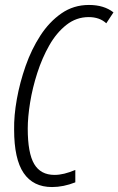

<svg xmlns="http://www.w3.org/2000/svg" viewBox="-20 -745 478 775"><path d="M190 10Q114 10 75.5 -46.5Q37 -103 37 -222Q36 -278 48 -345Q60 -412 83.5 -479Q107 -546 143 -601.5Q179 -657 228 -691Q277 -725 339 -725Q400 -725 438 -695L409 -651Q382 -676 338 -676Q288 -676 248 -644.5Q208 -613 179 -562Q150 -511 130.5 -450.5Q111 -390 101.5 -331Q92 -272 92 -226Q92 -127 118 -83Q144 -39 200 -39Q219 -39 239.5 -44Q260 -49 284 -59V-9Q236 10 190 10Z"/></svg>

Font: Noto Sans ExtraCondensed Light
Style: Italic
Weight: 300
Width: 2
Italic angle: -12°
Designer: Monotype Design Team
Foundry: Monotype Imaging Inc.
Version: Version 2.013; ttfautohint (v1.8.4.7-5d5b)